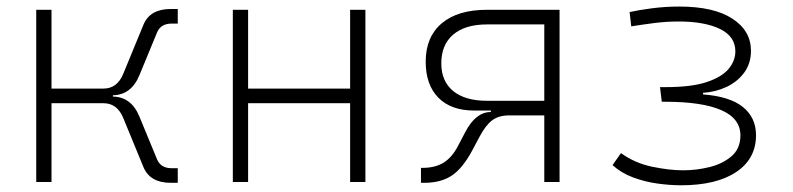

<svg xmlns="http://www.w3.org/2000/svg" viewBox="-20 -547 2384 577"><path d="M88.9 0V-517.6H134.8V-280.8H291Q332.5 -280.8 350.6 -325.7L411.1 -472.7Q430.7 -520 493.2 -520H514.2V-476.1H495.6Q463.4 -476.1 452.1 -449.7L398.9 -320.8Q374.5 -261.7 319.3 -260.7V-256.8Q374.5 -255.9 398.9 -196.8L452.1 -67.9Q463.4 -41.5 495.6 -41.5H514.2V2.4H493.2Q430.7 2.4 411.1 -44.9L350.6 -191.9Q332.5 -236.8 291 -236.8H134.8V0Z M1032.2 0V-236.8H725.6V0H679.7V-517.6H725.6V-280.8H1032.2V-517.6H1078.1V0Z M1404.8 -214.8Q1335.4 -214.8 1297.4 -253.4Q1259.3 -292 1259.3 -361.8Q1259.3 -436 1307.4 -476.8Q1355.5 -517.6 1443.8 -517.6H1661.6V0H1615.7V-200.2H1509.8Q1479 -200.2 1459.2 -185.5Q1439.5 -170.9 1420.9 -135.7L1399.9 -96.2Q1371.1 -42 1338.4 -19.8Q1305.7 2.4 1254.4 2.4H1245.1V-42.5H1249.5Q1287.6 -42.5 1313.2 -58.3Q1338.9 -74.2 1356.9 -109.4L1378.4 -150.4Q1409.7 -210.4 1455.1 -210.4V-214.8ZM1615.7 -244.1V-473.6H1443.8Q1377.9 -473.6 1342 -443.1Q1306.2 -412.6 1306.2 -356.4Q1306.2 -302.7 1342 -273.4Q1377.9 -244.1 1443.8 -244.1Z M2026.9 9.8Q1992.2 9.8 1954.3 4.4Q1916.5 -1 1881.6 -14.2Q1846.7 -27.3 1820.8 -50.8L1846.2 -86.9Q1887.2 -57.1 1939.2 -46.1Q1991.2 -35.2 2033.2 -35.2Q2072.8 -35.2 2112.3 -44.9Q2151.9 -54.7 2178.5 -77.6Q2205.1 -100.6 2205.1 -140.1Q2205.1 -190.9 2147.5 -216.1Q2089.8 -241.2 1979.5 -241.2H1968.8L1963.4 -285.2H1981Q2058.6 -285.2 2104.2 -300.5Q2149.9 -315.9 2169.9 -340.3Q2189.9 -364.7 2189.9 -392.6Q2189.9 -437.5 2143.6 -460Q2097.2 -482.4 2020 -482.4Q1982.9 -482.4 1946.5 -477.8Q1910.2 -473.1 1877 -467.8L1872.1 -510.7Q1897.9 -516.6 1938.5 -522Q1979 -527.3 2021.5 -527.3Q2125 -527.3 2180.9 -491Q2236.8 -454.6 2236.8 -394.5Q2236.8 -356.4 2216.6 -328.9Q2196.3 -301.3 2163.6 -285.9Q2130.9 -270.5 2092.8 -268.1V-263.2Q2172.9 -257.3 2212.4 -225.6Q2252 -193.8 2252 -140.6Q2252 -69.8 2192.4 -30Q2132.8 9.8 2026.9 9.8Z"/></svg>

Font: Cascadia Mono NF ExtraLight
Style: Regular
Weight: 200
Monospace: yes
Designer: Aaron Bell
Foundry: Saja Typeworks
Version: Version 2404.023; ttfautohint (v1.8.4)